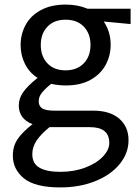

<svg xmlns="http://www.w3.org/2000/svg" viewBox="-20 -572 599 838"><path d="M550 -467 433 -478Q463 -433 463 -377Q463 -329 441 -288.5Q419 -248 375 -223.5Q331 -199 267 -199Q236 -199 203 -206Q174 -182 161.5 -165.5Q149 -149 149 -130Q149 -108 165 -98.5Q181 -89 217 -89H387Q460 -89 500.5 -54Q541 -19 541 40Q541 97 502 144.5Q463 192 395 219Q327 246 243 246Q133 246 84.5 206.5Q36 167 36 107Q36 66 57 35Q78 4 122 -30Q62 -53 62 -112Q62 -142 81 -169.5Q100 -197 144 -232Q108 -255 89 -293Q70 -331 70 -375Q70 -423 92 -463.5Q114 -504 158.5 -528Q203 -552 267 -552Q319 -552 362 -534H550ZM375 -376Q375 -425 346 -455.5Q317 -486 266 -486Q216 -486 187 -455.5Q158 -425 158 -376Q158 -326 187 -295.5Q216 -265 266 -265Q316 -265 345.5 -295.5Q375 -326 375 -376ZM373 -17H208H196Q159 13 140 41Q121 69 121 101Q121 142 152.5 160Q184 178 243 178Q303 178 352 159.5Q401 141 429 111.5Q457 82 457 52Q457 -17 373 -17Z"/></svg>

Font: Martel Sans
Style: Regular
Weight: 400
Designer: Dan Reynolds and Mathieu Réguer
Foundry: Dan Reynolds and Mathieu Réguer
Version: Version 1.002; ttfautohint (v1.1) -l 5 -r 5 -G 72 -x 0 -D la